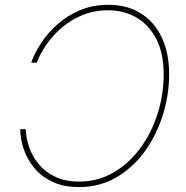

<svg xmlns="http://www.w3.org/2000/svg" viewBox="-20 -757 763 787"><path d="M424.3 -737.3Q501.5 -737.3 557.4 -702.1Q613.3 -667 643.3 -603Q673.3 -539.1 673.3 -452.6Q673.3 -368.7 647.7 -286.4Q622.1 -204.1 574 -137.2Q525.9 -70.3 457.5 -30.3Q389.2 9.8 303.7 9.8Q239.3 9.8 193.6 -12.5Q147.9 -34.7 119.1 -70.3Q90.3 -106 76.7 -147.5Q63 -189 63 -227.5H85.4Q86.9 -190.4 100.1 -152.3Q113.3 -114.3 139.9 -82.8Q166.5 -51.3 207.3 -32Q248 -12.7 304.2 -12.7Q380.9 -12.7 444.3 -49.3Q507.8 -85.9 554.2 -148.7Q600.6 -211.4 625.7 -290Q650.9 -368.7 650.9 -452.1Q650.9 -538.1 620.8 -596.7Q590.8 -655.3 539.3 -685.1Q487.8 -714.8 423.3 -714.8Q366.7 -714.8 319.1 -695.6Q271.5 -676.3 234.1 -644.5Q196.8 -612.8 170.7 -575Q144.5 -537.1 130.9 -500H107.9Q121.1 -538.6 148.2 -580.1Q175.3 -621.6 215.3 -657.2Q255.4 -692.9 307.9 -715.1Q360.4 -737.3 424.3 -737.3Z"/></svg>

Font: Inter Thin
Style: Italic
Weight: 250
Italic angle: -9.3988°
Designer: Rasmus Andersson
Foundry: rsms
Version: Version 4.001;git-66647c0bb